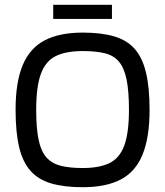

<svg xmlns="http://www.w3.org/2000/svg" viewBox="-20 -773 689 801"><path d="M325 8Q248 8 194.5 -7.5Q141 -23 108 -59.5Q75 -96 60 -158.5Q45 -221 45 -315Q45 -431 75 -502Q105 -573 167 -605Q229 -637 325 -637Q402 -637 455.5 -621.5Q509 -606 541.5 -569.5Q574 -533 589 -470.5Q604 -408 604 -315Q604 -199 574.5 -127.5Q545 -56 483.5 -24Q422 8 325 8ZM325 -72Q394 -72 436.5 -92.5Q479 -113 498.5 -166Q518 -219 518 -315Q518 -393 508 -441.5Q498 -490 476 -516Q454 -542 416.5 -551Q379 -560 325 -560Q256 -560 213.5 -539.5Q171 -519 151 -466Q131 -413 131 -315Q131 -238 141 -190Q151 -142 173.5 -116.5Q196 -91 233 -81.5Q270 -72 325 -72ZM447 -694H202V-753H447Z"/></svg>

Font: Blinker
Style: Regular
Weight: 400
Designer: Juergen Huber
Foundry: supertype
Version: 1.017